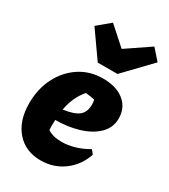

<svg xmlns="http://www.w3.org/2000/svg" viewBox="-192 -864 853 969"><g transform="rotate(30 234.5 -379.5)"><path d="M204 13Q116 13 63.5 -47Q11 -107 11 -209Q11 -293 45 -359.5Q79 -426 138 -464.5Q197 -503 273 -503Q350 -503 395.5 -466.5Q441 -430 441 -367Q441 -313 402 -275.5Q363 -238 300.5 -219.5Q238 -201 167 -201Q166 -185 166 -167Q166 -154 167 -142Q198 -121 250 -121Q284 -121 323 -132Q362 -143 401 -166L419 -144Q395 -72 337 -29.5Q279 13 204 13ZM289 -361Q289 -374 286 -388Q261 -394 233 -396Q211 -371 196 -339Q181 -307 173 -265Q237 -274 263 -295.5Q289 -317 289 -361ZM208 -559 101 -711 174 -772 278 -679 415 -772 469 -711 323 -559Z"/></g></svg>

Font: Piazzolla ExtraBold
Style: Italic
Weight: 800
Italic angle: -11.3°
Designer: Juan Pablo del Peral
Foundry: Huerta Tipografica
Version: Version 1.330